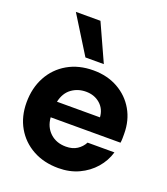

<svg xmlns="http://www.w3.org/2000/svg" viewBox="-140 -851 836 961"><g transform="rotate(20 278.5 -370.5)"><path d="M282 12Q205 12 146 -20.5Q87 -53 54 -110.5Q21 -168 21 -243Q21 -320 53.5 -380Q86 -440 145 -474Q204 -508 282 -508Q356 -508 413 -476Q470 -444 502 -388.5Q534 -333 534 -262Q534 -252 534 -239.5Q534 -227 532 -214H160Q164 -163 197 -132.5Q230 -102 281 -102Q316 -102 340 -117.5Q364 -133 377 -158H520Q506 -110 472.5 -71.5Q439 -33 390.5 -10.5Q342 12 282 12ZM283 -395Q240 -395 207 -371Q174 -347 163 -298H392Q389 -342 358.5 -368.5Q328 -395 283 -395ZM221 -555 98 -753H229L319 -555Z"/></g></svg>

Font: Host Grotesk ExtraBold
Style: Regular
Weight: 800
Designer: Doğukan Karapınar
Foundry: Element Type
Version: Version 1.003; ttfautohint (v1.8.4.7-5d5b)